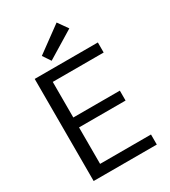

<svg xmlns="http://www.w3.org/2000/svg" viewBox="-220 -1033 1010 1140"><g transform="rotate(-30 284.5 -462.5)"><path d="M77 0V-700H510V-631H161V-387H480V-319H161V-69H510V0ZM218 -743 182 -797 357 -925 405 -857Z"/></g></svg>

Font: DM Sans 9pt
Style: Regular
Weight: 400
Designer: Colophon Foundry, Jonny Pinhorn
Foundry: Colophon Foundry
Version: Version 4.004;gftools[0.9.30]